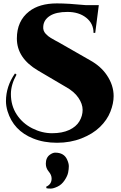

<svg xmlns="http://www.w3.org/2000/svg" viewBox="-20 -734 711 1127"><path d="M647 -170Q647 -127 628 -78.5Q609 -30 567 11Q525 52 459 78Q393 104 315 104Q237 104 175 79Q59 33 24 -82Q15 -113 15 -140Q15 -227 68 -303L77 -296Q44 -237 44 -182Q44 -114 78 -62Q112 -10 169 19Q226 48 285.5 48Q345 48 386 29Q427 10 446 -22Q465 -54 465 -89Q465 -124 440 -160.5Q415 -197 366 -224L203 -320Q79 -393 79 -508Q79 -611 151 -667Q211 -714 314 -714Q380 -714 482 -704H560L539 -541H529Q529 -596 486 -630Q443 -664 376 -664Q309 -664 273 -641Q237 -618 234 -580Q231 -554 248 -536Q263 -520 278 -511.5Q293 -503 305 -496Q317 -489 322 -487L509 -380Q572 -345 607 -293Q647 -234 647 -170ZM251 362Q283 348 283 314Q283 293 266 273Q249 253 249 227Q249 191 273 174Q290 162 304 162Q356 162 374 203Q384 225 384 241.5Q384 258 380 278.5Q376 299 359 324.5Q342 350 317.5 361.5Q293 373 278 373Q263 373 253 371Z"/></svg>

Font: Cinzel Decorative Black
Style: Regular
Weight: 900
Designer: Natanael Gama
Version: Version 1.002;PS 001.002;hotconv 1.0.56;makeotf.lib2.0.21325